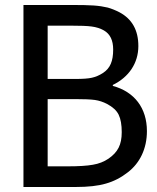

<svg xmlns="http://www.w3.org/2000/svg" viewBox="-20 -747 629 767"><path d="M566.9 -223.1C566.9 -315.4 517.1 -380.4 430.7 -403.8V-407.7C495.1 -439 532.7 -495.1 532.7 -563C532.7 -626 507.8 -670.9 457.5 -697.8C441.4 -706.1 425.8 -712.4 410.2 -716.8C394 -720.7 375.5 -723.6 354 -725.1C332.5 -726.6 303.2 -727.1 266.6 -727.1H73.7V0H282.2C331.5 0 372.1 -4.4 403.3 -13.7C434.6 -22.5 463.9 -37.6 491.2 -59.1C538.6 -95.7 566.9 -152.8 566.9 -223.1ZM432.1 -549.3C432.1 -502.9 420.4 -474.6 391.6 -455.6C376.5 -445.8 361.3 -439.5 347.2 -436.5C333 -433.1 310.5 -431.6 280.3 -431.6H170.4V-644.5H263.2C300.8 -644.5 328.1 -643.6 346.2 -641.1C364.3 -638.7 380.4 -633.8 395 -625.5C419.9 -611.3 432.1 -585.9 432.1 -549.3ZM466.3 -219.2C466.3 -168.5 450.7 -139.2 413.6 -113.3C395.5 -101.1 375 -92.8 351.1 -88.9C327.1 -84.5 293.5 -82.5 249 -82.5H170.4V-351.1H280.3C314.9 -351.1 341.3 -350.1 358.9 -347.7C376 -345.2 392.1 -339.8 407.2 -332C430.2 -319.8 445.8 -305.7 454.1 -288.6C462.4 -271.5 466.3 -248 466.3 -219.2Z"/></svg>

Font: SG Kara Light
Style: Regular
Weight: 400
Designer: Damoon Khanjanzadeh
Version: Version 1.000